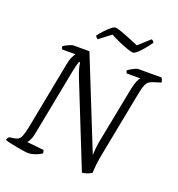

<svg xmlns="http://www.w3.org/2000/svg" viewBox="-164 -1029 1076 1158"><g transform="rotate(20 374.5 -450.0)"><path d="M146 0Q137 0 116.5 -3Q96 -6 71.5 -10.5Q47 -15 25 -20Q3 -25 -7 -29Q-5 -42 6 -51L33 -55Q50 -57 61 -63.5Q72 -70 80 -88.5Q88 -107 96 -146L180 -582Q186 -614 195.5 -633.5Q205 -653 211 -658H125Q123 -661 121 -665.5Q119 -670 119 -677Q126 -682 138.5 -688.5Q151 -695 163 -699.5Q175 -704 180 -704H283L516 -123Q517 -140 519 -167Q521 -194 532 -246L597 -579Q604 -611 612 -630Q620 -649 628 -655H540Q539 -657 536.5 -661.5Q534 -666 534 -673Q540 -678 552.5 -685.5Q565 -693 577.5 -698.5Q590 -704 596 -704H746Q749 -700 752.5 -692Q756 -684 756 -675L711 -661Q694 -656 682.5 -648Q671 -640 663.5 -622.5Q656 -605 649 -570L570 -162Q560 -113 556 -78Q552 -43 552 -22Q538 -12 520.5 -6.5Q503 -1 491 0L279 -530Q265 -565 259.5 -587.5Q254 -610 253 -622H246Q243 -614 238.5 -598.5Q234 -583 230 -562L145 -122Q140 -98 132 -82.5Q124 -67 118 -61L225 -50Q231 -42 231 -29Q212 -16 187 -8Q162 0 146 0ZM532 -786Q521 -786 494.5 -795Q468 -804 436.5 -818Q405 -832 380 -846L305 -789Q301 -791 296 -796Q291 -801 289 -807Q303 -826 321.5 -845.5Q340 -865 356.5 -878.5Q373 -892 383 -892Q394 -892 420.5 -882.5Q447 -873 479.5 -860Q512 -847 539 -835L611 -900Q618 -898 622.5 -893Q627 -888 628 -884Q613 -862 594 -839Q575 -816 558 -801Q541 -786 532 -786Z"/></g></svg>

Font: Texturina 72pt 72pt Light
Style: Italic
Weight: 300
Italic angle: -11°
Designer: Guillermo Torres Carreño
Foundry: Omnibus-Type
Version: Version 1.002; ttfautohint (v1.8.3)